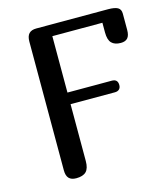

<svg xmlns="http://www.w3.org/2000/svg" viewBox="-107 -793 770 878"><g transform="rotate(-15 278.0 -354.5)"><path d="M146 0Q123 0 111.5 -12Q100 -24 100 -50V-659Q100 -685 111.5 -697Q123 -709 146 -709H486Q517 -709 531.5 -701Q546 -693 546 -672V-595Q546 -569 535.5 -557Q525 -545 503 -545Q474 -545 459.5 -560Q445 -575 445 -610V-656H208V-389H418Q446 -389 446 -361Q446 -348 438.5 -341Q431 -334 418 -334H208V-65Q208 -30 193 -15Q178 0 146 0Z"/></g></svg>

Font: Marmelad for Arash.Academy
Style: Regular
Weight: 400
Designer: Manvel Shmavonyan
Foundry: Cyreal
Version: Version 1.110;Glyphs 3.2 (3202)